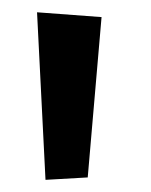

<svg xmlns="http://www.w3.org/2000/svg" viewBox="-20 -764 244 311"><path d="M40 -744.1 144.5 -736.3 122.1 -476.6 53.7 -472.7Z"/></svg>

Font: Lakki Reddy
Style: Regular
Weight: 400
Designer: Appaji Ambarisha Darbha
Version: Version 1.0.4; ttfautohint (v1.2.42-39fb)